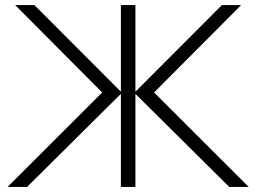

<svg xmlns="http://www.w3.org/2000/svg" viewBox="-20 -740 1014 760"><path d="M458.5 -368.5 87 0H10L384.5 -374L40 -720H116L458.5 -377V-720H516V-377L858.5 -720H934.5L590 -374L964.5 0H887.5L516 -368.5V0H458.5Z"/></svg>

Font: Vela Sans Light
Style: Regular
Weight: 300
Designer: Principal design: Mikhail Sharanda - project Manrope.
Design modification: Ravid Balaliev
Foundry: Mikhail Sharanda
Version: Version 1.001